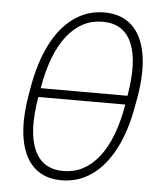

<svg xmlns="http://www.w3.org/2000/svg" viewBox="-53 -783 693 838"><g transform="rotate(5 293.5 -364.0)"><path d="M247.1 9.3Q173.3 9.3 127.7 -32.7Q82 -74.7 67.6 -154.5Q53.2 -234.4 72.3 -348.1L77.6 -379.4Q97.2 -493.2 137.7 -572.8Q178.2 -652.3 237.5 -694.6Q296.9 -736.8 370.6 -736.8Q445.3 -736.8 491 -694.6Q536.6 -652.3 551.3 -572.8Q565.9 -493.2 546.4 -379.4L540.5 -348.1Q521.5 -233.9 480.2 -154.1Q439 -74.2 379.9 -32.5Q320.8 9.3 247.1 9.3ZM251.5 -31.7Q343.8 -31.7 407 -111.6Q470.2 -191.4 496.1 -342.8L502.9 -384.8Q528.8 -536.1 493.9 -616Q459 -695.8 366.7 -695.8Q274.9 -695.8 211.7 -616Q148.4 -536.1 122.6 -384.8L115.2 -342.8Q89.4 -190.9 124.8 -111.3Q160.2 -31.7 251.5 -31.7ZM100.1 -344.2 106.4 -383.3H519L513.2 -344.2Z"/></g></svg>

Font: Inter 20pt ExtraLight
Style: Italic
Weight: 250
Italic angle: -9.3988°
Version: Version 4.001;git-66647c0bb